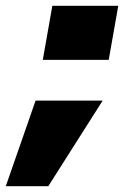

<svg xmlns="http://www.w3.org/2000/svg" viewBox="-29 -535 429 664"><path d="M119 -328 152 -515H380L347 -328ZM-9 109 94 -187H326L138 109Z"/></svg>

Font: Tomorrow ExtraBold
Style: Italic
Weight: 800
Italic angle: -10°
Designer: Tony de Marco, Monica Rizzolli
Foundry: Just in Type
Version: Version 2.002